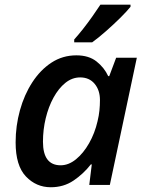

<svg xmlns="http://www.w3.org/2000/svg" viewBox="-20 -786 620 816"><path d="M195.8 9.8Q133.8 9.8 90.1 -36.1Q46.4 -82 46.4 -180.7Q46.4 -251 64.7 -317.1Q83 -383.3 117.2 -436Q151.4 -488.8 198.7 -519.8Q246.1 -550.8 304.7 -550.8Q357.4 -550.8 390.1 -524.9Q422.9 -499 439.9 -462.4H444.3L473.6 -540.5H561.5L446.8 0H359.4L370.1 -87.4H366.2Q334.5 -46.9 292.5 -18.6Q250.5 9.8 195.8 9.8ZM237.8 -83.5Q271.5 -83.5 303 -109.1Q334.5 -134.8 358.6 -177.2Q382.8 -219.7 394.5 -270.5Q400.4 -294.4 402.6 -316.7Q404.8 -338.9 404.8 -360.8Q404.8 -402.8 382.1 -429.9Q359.4 -457 320.8 -457Q286.6 -457 257.8 -433.8Q229 -410.6 207.5 -371.3Q186 -332 174.3 -283.4Q162.6 -234.9 162.6 -183.6Q162.6 -83.5 237.8 -83.5ZM295.4 -606V-618.2Q312.5 -637.2 332.8 -662.8Q353 -688.5 372.3 -715.8Q391.6 -743.2 406.7 -766.1H534.7V-757.3Q520.5 -739.3 491.5 -710.4Q462.4 -681.6 429.9 -653.1Q397.5 -624.5 371.6 -606Z"/></svg>

Font: Open Sans SemiBold
Style: Italic
Weight: 600
Italic angle: -12°
Designer: Monotype Design Team
Foundry: Monotype Imaging Inc.
Version: Version 3.003; ttfautohint (v1.8.4)